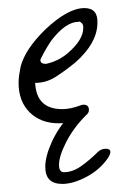

<svg xmlns="http://www.w3.org/2000/svg" viewBox="-20 -284 293 475"><path d="M125 21Q81 21 53.5 -6Q26 -33 26 -79Q26 -89 27.5 -99Q29 -109 31 -119Q42 -162 92 -211Q148 -264 189 -264Q223 -264 221 -226Q220 -177 167 -130Q144 -111 119.5 -95Q95 -79 68 -79H67Q70 -14 134 -14Q155 -14 181 -24Q183 -25 187 -25Q200 -25 200 -12Q200 -3 191 2Q163 21 125 21ZM94 -126Q125 -133 147 -152Q186 -185 186 -215V-217Q186 -224 181 -228Q176 -232 174 -230Q143 -230 108 -185Q103 -178 96 -166.5Q89 -155 81 -139Q80 -137 80 -135Q80 -126 94 -126ZM134 171Q92 171 92 129Q92 103 108 67.5Q124 32 155 -2Q167 -8 177 -8Q192 -8 194 0L192 2Q162 32 144 67Q126 102 126 124Q126 142 138 142Q160 142 181.5 126.5Q203 111 222 92Q230 84 242 84Q253 84 253 92Q253 98 247 107Q227 136 194 153.5Q161 171 134 171Z"/></svg>

Font: Square Peg
Style: Regular
Weight: 400
Designer: Robert E. Leuschke
Foundry: Robert E. Leuschke
Version: Version 1.010; ttfautohint (v1.8.4.7-5d5b)